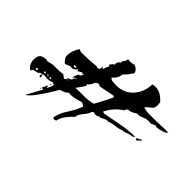

<svg xmlns="http://www.w3.org/2000/svg" viewBox="-81 -605 829 829"><g transform="rotate(45 333.0 -191.0)"><path d="M114 22 153 -50H142Q146 -57 149 -64Q152 -71 155 -78L159 -65Q167 -79 171 -92L168 -100L163 -96L161 -102Q148 -95 133 -95Q128 -95 124 -95.5Q120 -96 115 -97L103 -94Q100 -93 97 -92Q94 -91 91 -90L87 -85L74 -82Q70 -81 67 -80Q64 -79 61 -78L55 -68Q32 -85 32 -111Q32 -134 41.5 -142.5Q51 -151 74 -151L79 -148Q90 -152 101 -154Q112 -156 123 -155Q145 -154 167 -158L183 -146Q193 -149 193 -159Q207 -164 212 -170L209 -172L215 -178L210 -183L203 -172Q205 -180 208.5 -188.5Q212 -197 217 -205L220 -204L224 -206L232 -221L222 -215L224 -220L219 -221L210 -215Q205 -212 200 -210L197 -220L192 -210L176 -202L166 -204Q159 -202 152.5 -199Q146 -196 141 -194Q133 -200 127 -208.5Q121 -217 121 -228Q121 -241 125.5 -253Q130 -265 135 -277L136 -274L141 -285L152 -279Q175 -279 198 -280Q221 -281 244 -284L253 -281L262 -284L266 -301L272 -293Q274 -297 275 -300.5Q276 -304 277 -308Q279 -314 284 -321L278 -327L290 -342L294 -341Q294 -354 300 -364L307 -367Q307 -377 313 -384Q319 -392 319 -401H325Q327 -400 331 -400Q347 -400 356 -404Q375 -398 382 -379L367 -357Q363 -352 358.5 -347Q354 -342 349 -338Q348 -324 341.5 -313.5Q335 -303 325 -295Q330 -287 342.5 -286Q355 -285 363 -285Q411 -285 440.5 -318.5Q470 -352 470 -398Q472 -399 474.5 -399Q477 -399 479 -400Q482 -401 488 -401Q506 -401 522 -391Q538 -381 549 -367Q549 -361 550 -358V-348Q550 -332 538 -324Q532 -320 526.5 -315Q521 -310 516 -305Q520 -301 531.5 -299.5Q543 -298 556 -298Q569 -298 575 -298Q586 -298 597 -298Q608 -298 619 -299Q630 -300 641 -300Q652 -300 663 -300H666L659 -292Q638 -283 616 -280L606 -283L584 -274Q578 -274 576 -275H567Q556 -275 539 -267.5Q522 -260 514 -264Q505 -257 496 -253Q487 -249 478 -247L475 -248L466 -242V-235Q425 -210 403 -165L412 -162Q433 -166 454 -170Q475 -174 496 -178Q516 -182 537 -184Q558 -186 580 -186L566 -177L560 -178L523 -166L519 -167Q503 -160 484 -158Q467 -157 449 -150L440 -151L410 -137L406 -139L400 -134L387 -132L377 -135L369 -129Q367 -118 358 -107Q349 -96 341.5 -85.5Q334 -75 334 -64Q318 -50 305 -32.5Q292 -15 287 6L275 9L269 3Q276 -25 285.5 -41.5Q295 -58 306 -75Q317 -92 327 -120L311 -129Q293 -124 276.5 -120Q260 -116 241 -118Q228 -105 205 -100Q196 -85 180 -59Q164 -33 146 -9.5Q128 14 114 22ZM246 -153Q259 -154 272.5 -154Q286 -154 299 -154Q312 -154 325 -155.5Q338 -157 351 -161Q373 -201 392 -240L388 -245H383L317 -232L304 -237L291 -230Q288 -221 282.5 -212Q277 -203 269 -198L274 -194Q267 -183 260.5 -173Q254 -163 246 -153ZM177 -212 187 -216 186 -220H172ZM595 -179 588 -180 585 -184Q593 -191 607 -197L611 -193Q606 -192 602 -188Q598 -184 595 -179ZM216 -179H219L221 -186H218ZM200 -150 198 -156 196 -152ZM127 -102V-108L121 -112L118 -111ZM113 -104 106 -111 100 -107 102 -104ZM142 -102 144 -108 139 -110 133 -106ZM70 -89H74L76 -94L69 -98L65 -92ZM103 -77 100 -81V-88L105 -93Q108 -87 108 -79ZM160 -84 157 -86 161 -91 163 -90ZM141 -43 140 -45 142 -47 144 -44Z"/></g></svg>

Font: Water Brush
Style: Regular
Weight: 400
Designer: Robert E. Leuschke
Foundry: Robert E. Leuschke
Version: Version 1.010; ttfautohint (v1.8.4.7-5d5b)